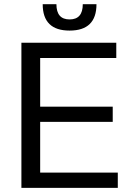

<svg xmlns="http://www.w3.org/2000/svg" viewBox="-20 -904 641 924"><path d="M539.6 -698.2V-625H173.3V-390.6H522.5V-317.4H173.3V-73.2H546.9V0H83V-698.2ZM185.5 -883.8H251.5Q251.5 -810.5 314.9 -810.5Q378.4 -810.5 378.4 -883.8H444.3Q444.3 -756.8 314.9 -756.8Q185.5 -756.8 185.5 -883.8Z"/></svg>

Font: Voltera
Style: Regular
Weight: 400
Designer: Bernd Montag
Version: Version 1.301